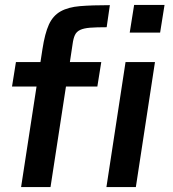

<svg xmlns="http://www.w3.org/2000/svg" viewBox="-20 -763 706 783"><path d="M29 0ZM66 0 129 -410H29L45 -510H145L153 -562Q163 -627 179.5 -663Q196 -699 227 -716.5Q258 -734 306.5 -738Q355 -742 428 -742L415 -652Q373 -652 347.5 -650Q322 -648 307 -641Q292 -634 285.5 -620Q279 -606 276 -583L265 -510H393L377 -410H249L186 0ZM509 -630 527 -743H651L633 -630ZM414 0 492 -510H612L534 0Z"/></svg>

Font: Azeri Sans SemiBold
Style: Italic
Weight: 600
Designer: Hector Gatti & Omnibus-Type (original fonts) / Cristiano Sobral (main changes and remastering)
Foundry: Omnibus-Type
Version: Version 0.07;August 21, 2020;FontCreator 13.0.0.2681 64-bit;